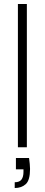

<svg xmlns="http://www.w3.org/2000/svg" viewBox="-20 -740 226 965"><path d="M70 0V-720H115V0ZM54 205V176Q78 176 88 162.5Q98 149 98 124V111H60V54H126Q128 69 129.5 83.5Q131 98 131 109Q131 166 109.5 185.5Q88 205 54 205Z"/></svg>

Font: DM Sans 18pt ExtraLight
Style: Regular
Weight: 250
Designer: Colophon Foundry, Jonny Pinhorn
Foundry: Colophon Foundry
Version: Version 4.004;gftools[0.9.30]